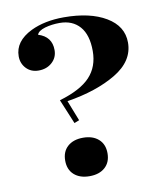

<svg xmlns="http://www.w3.org/2000/svg" viewBox="-75 -683 644 759"><g transform="rotate(-10 247.5 -304.0)"><path d="M464.8 -480Q464.8 -405.8 386.5 -358.9Q308.1 -312 189 -293L221.2 -210.9L201.2 -203.1L160.2 -301.8Q246.1 -327.1 283.9 -367.7Q321.8 -408.2 321.8 -471.2Q321.8 -536.1 292.5 -569.6Q263.2 -603 211.9 -603Q180.2 -603 152.8 -595.2Q125 -586.9 120.1 -571.8Q173.8 -555.2 173.8 -501Q173.8 -471.2 152.3 -451.7Q130.9 -432.1 98.1 -432.1Q67.9 -432.1 48.8 -452.1Q29.8 -472.2 29.8 -501Q29.8 -561 99.1 -595.2Q154.8 -622.1 231.9 -622.1Q336.9 -622.1 400.9 -584Q464.8 -545.9 464.8 -480ZM309.1 -63Q309.1 -26.9 286.1 -6.3Q263.2 14.2 224.1 14.2Q185.1 14.2 162.1 -6.3Q139.2 -26.9 139.2 -63Q139.2 -99.1 162.1 -119.6Q185.1 -140.1 224.1 -140.1Q263.2 -140.1 286.1 -119.6Q309.1 -99.1 309.1 -63Z"/></g></svg>

Font: Neothic
Style: Regular
Weight: 400
Designer: Vasily Draigo aka Daymarius
Foundry: Vasily Draigo aka Daymarius
Version: Version 1.00 May 8, 2019, initial release